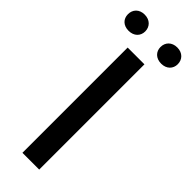

<svg xmlns="http://www.w3.org/2000/svg" viewBox="-319 -899 917 917"><g transform="rotate(45 139.5 -440.0)"><path d="M195.8 -710.9H82.5V0H195.8ZM-29.3 -824.7C-29.3 -793.5 -7.8 -770.5 28.8 -770.5C64.9 -770.5 87.4 -793.5 87.4 -824.7C87.4 -856 64.9 -879.9 28.8 -879.9C-7.8 -879.9 -29.3 -856 -29.3 -824.7ZM191.4 -823.7C191.4 -793 213.4 -769.5 250 -769.5C286.1 -769.5 308.1 -793 308.1 -823.7C308.1 -855 286.1 -878.9 250 -878.9C213.4 -878.9 191.4 -855 191.4 -823.7Z"/></g></svg>

Font: Bert Sans Medium
Style: Regular
Weight: 500
Designer: Christian Robertson (Google), Cristiano Sobral
Foundry: Google, Cristiano Sobral
Version: Version 3.101